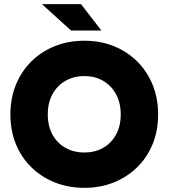

<svg xmlns="http://www.w3.org/2000/svg" viewBox="-20 -894 811 924"><path d="M386 10Q463 10 527.5 -16Q592 -42 640 -89Q688 -136 714.5 -200.5Q741 -265 741 -343Q741 -421 714.5 -486Q688 -551 640 -598.5Q592 -646 527.5 -672Q463 -698 386 -698Q309 -698 244 -672Q179 -646 131 -598.5Q83 -551 56.5 -486Q30 -421 30 -343Q30 -265 56.5 -200.5Q83 -136 131 -89Q179 -42 244 -16Q309 10 386 10ZM386 -160Q336 -160 296 -182Q256 -204 233 -245.5Q210 -287 210 -343Q210 -400 233 -441.5Q256 -483 296 -505.5Q336 -528 386 -528Q436 -528 475.5 -505.5Q515 -483 538 -441.5Q561 -400 561 -343Q561 -287 538 -245.5Q515 -204 475.5 -182Q436 -160 386 -160ZM468 -747 370 -874H182L322 -747Q322 -747 336.5 -747Q351 -747 373 -747Q395 -747 417 -747Q439 -747 453.5 -747Q468 -747 468 -747Z"/></svg>

Font: Roundo Variable
Style: Regular
Weight: 200
Designer: Shiva Nallaperumal
Foundry: Indian Type Foundry
Version: Version 2.000